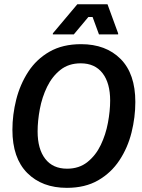

<svg xmlns="http://www.w3.org/2000/svg" viewBox="-20 -870 669 902"><path d="M294.2 12.5Q177.5 12.5 107.9 -57.5Q38.3 -127.5 38.3 -260Q38.3 -330.8 56.2 -402.1Q74.2 -473.3 112.5 -532.5Q150.8 -591.7 212.5 -627.1Q274.2 -662.5 360.8 -662.5Q477.5 -662.5 546.7 -592.9Q615.8 -523.3 615.8 -390.8Q615.8 -319.2 597.9 -247.5Q580 -175.8 541.2 -117.1Q502.5 -58.3 441.2 -22.9Q380 12.5 294.2 12.5ZM295 -77.5Q351.7 -77.5 390.8 -108.8Q430 -140 453.3 -188.8Q476.7 -237.5 487.1 -293.3Q497.5 -349.2 497.5 -397.5Q497.5 -480 461.7 -526.2Q425.8 -572.5 359.2 -572.5Q302.5 -572.5 263.8 -541.7Q225 -510.8 201.2 -462.1Q177.5 -413.3 167.1 -357.5Q156.7 -301.7 156.7 -252.5Q156.7 -170 192.5 -123.8Q228.3 -77.5 295 -77.5ZM228.3 -708.3V-713.3L343.3 -850H485L535 -713.3V-708.3H445L415 -790H395L326.7 -708.3Z"/></svg>

Font: Familjen Grotesk GF Medium
Style: Italic
Weight: 500
Designer: Anders Wikstroem, Jonas Baeckman, Matilda Gysing, Kristian Moeller
Foundry: Familjen STHML AB
Version: Version 2.000; Beta; Release 4; Build 6